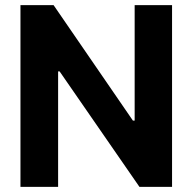

<svg xmlns="http://www.w3.org/2000/svg" viewBox="-20 -727 749 747"><path d="M649.4 0H522.5L211.9 -449.2H206.1V0H59.6V-707H188.5L497.1 -257.8H503.9V-707H649.4Z"/></svg>

Font: Pretendard JP
Style: Bold
Weight: 700
Designer: Base glyphs from Inter by Rasmus Andersson; Hangeul glyphs from Noto Sans CJK(Source Han Sans) by Jang Soo-young and Kan
Foundry: Kil Hyung-jin
Version: Version 1.309